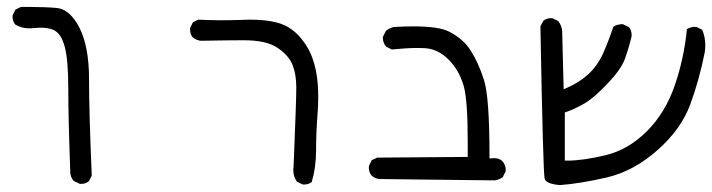

<svg xmlns="http://www.w3.org/2000/svg" viewBox="-20 -426 2077 560"><path d="M227.5 108.9Q233.9 106.9 239.3 102.5L247.6 86.4Q239.7 -101.1 239.7 -195.6Q239.7 -290 211.4 -345.7Q183.6 -399.4 145 -402.8Q110.8 -405.8 63.5 -405.8Q52.7 -405.8 41 -405.8L24.9 -397.9L17.1 -381.8Q16.6 -379.9 16.6 -377.9Q16.6 -363.8 24.4 -354.5Q42.5 -343.3 65.9 -343.3Q71.8 -343.3 80.6 -344.2Q89.4 -345.2 98.6 -345.2Q121.1 -345.2 135.7 -338.9Q158.7 -328.6 168.9 -289.1Q179.2 -252 179.2 -166Q179.2 -81.1 185.1 79.6Q186.5 91.8 194.8 101.6L211.9 109.9Q213.9 110.4 216.1 110.4Q218.3 110.4 221.2 110.1Q224.1 109.9 227.5 108.9Z M564.9 -307.1Q650.4 -308.6 690.9 -308.6Q757.8 -308.6 790 -286.1Q823.2 -263.7 834 -234.9Q844.2 -207.5 844.2 -170.7Q844.2 -133.8 836.4 57.1Q835.4 66.4 835.4 68.8Q835.4 88.9 845.7 103.5L862.3 111.8Q864.3 112.3 866.2 112.3Q879.9 112.3 889.2 105Q901.9 62 901.9 12.7Q901.9 -36.6 905.8 -88.4Q908.2 -117.7 908.2 -140.6Q908.2 -163.6 906.7 -181.2Q903.8 -222.2 890.6 -258.3Q877.4 -293.9 850.1 -323.2Q823.2 -351.6 785.2 -360.8Q754.4 -368.7 707.5 -368.7Q695.8 -368.7 674.8 -367.7Q619.1 -365.7 558.1 -368.7L542.5 -360.8L534.7 -344.7Q534.2 -342.8 534.2 -341.6Q534.2 -340.3 534.4 -338.9Q534.7 -337.4 534.9 -335.2Q535.2 -333 535.4 -331.1Q535.6 -329.1 536.4 -327.1Q537.1 -325.2 538.1 -323.2Q539.6 -319.8 542.5 -316.9Q551.8 -309.1 564.9 -307.1Z M1455.1 70.8Q1455.1 54.7 1444.8 43.5Q1435.5 35.2 1421.4 35.2Q1418.5 35.2 1407.7 36.1V28.3Q1407.7 -142.6 1391.6 -192.9Q1375 -244.1 1353 -278.3Q1332 -312 1290.5 -333.5Q1260.3 -349.1 1186 -349.1Q1159.7 -349.1 1127.9 -347.2Q1115.2 -343.8 1105.5 -335.9L1097.2 -319.3Q1096.7 -317.9 1096.7 -315.9Q1096.7 -301.3 1106 -290L1122.6 -281.7Q1167 -286.1 1197.8 -286.1Q1208.5 -286.1 1217.8 -285.6Q1257.3 -283.7 1289.1 -251.5Q1318.4 -222.2 1332 -176.8Q1344.2 -136.7 1344.2 -12.2Q1344.2 5.4 1344.2 31.7L1080.1 33.7L1064 41.5L1056.2 57.6Q1055.7 60.1 1055.7 62Q1055.7 77.1 1064 86.4Q1073.7 94.7 1086.4 96.2L1422.4 100.1Q1435.1 98.6 1446.3 90.8L1454.6 74.2Q1455.1 72.3 1455.1 70.8Z M2037.1 -293.9Q2037.1 -318.8 2027.8 -339.4L2011.7 -347.2Q2009.8 -347.7 2005.6 -347.7Q2001.5 -347.7 1995.6 -346.2Q1989.7 -344.7 1983.4 -340.8Q1975.6 -257.8 1948.2 -177.2Q1920.4 -96.7 1866.5 -43Q1812.5 10.7 1746.6 26.6Q1680.7 42.5 1634.8 42.5H1627.4V-98.1L1632.3 -99.6Q1659.2 -109.4 1685.1 -124.5Q1711.4 -139.6 1751.5 -181.6Q1791.5 -223.6 1802.7 -254.4Q1814 -286.1 1821.8 -318.4Q1822.3 -320.8 1822.3 -323.2Q1822.3 -337.4 1814.5 -346.7L1797.9 -355Q1795.9 -355.5 1793 -355.5Q1790 -355.5 1786.1 -354.5Q1776.9 -353.5 1769 -348.1Q1753.4 -302.2 1738.8 -269.5Q1721.7 -232.9 1695.3 -209Q1668.9 -185.1 1633.8 -169.9L1624 -165.5L1619.6 -336.4Q1618.2 -351.1 1608.4 -364.3L1591.8 -372.6Q1589.8 -373 1585.7 -373Q1581.5 -373 1575.7 -371.3Q1569.8 -369.6 1564.5 -365.2L1556.2 -349.1Q1564 73.2 1568.4 94.2Q1571.3 110.4 1613.3 113.8Q1669.4 109.9 1748 92Q1826.7 74.2 1896.5 12.9Q1966.3 -48.3 1993.2 -121.3Q2020 -194.3 2035.6 -273.9Q2037.1 -284.2 2037.1 -293.9Z"/></svg>

Font: Bakudai
Style: ExtraLight
Weight: 200
Version: Version 1.48